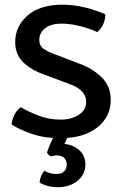

<svg xmlns="http://www.w3.org/2000/svg" viewBox="-20 -578 526 821"><path d="M30 -45.5Q30.5 -65 41.8 -87Q53 -109 69 -119.5Q103 -99.5 147 -82.8Q191 -66 242.5 -66.5Q285.5 -67 317 -87.2Q348.5 -107.5 348.5 -142Q348.5 -195.5 271 -221L175 -257Q115.5 -277 80.2 -310.8Q45 -344.5 45 -398Q45 -464.5 96.5 -510.5Q148 -556.5 242.5 -558Q294 -558.5 344.8 -545.8Q395.5 -533 430.5 -516.5Q430.5 -495 421.2 -474.2Q412 -453.5 396 -441Q360 -457.5 317.8 -467.5Q275.5 -477.5 240.5 -477Q197 -476.5 172.5 -457Q148 -437.5 148 -407Q148 -382 166.8 -369Q185.5 -356 221 -343.5L313.5 -308Q373 -287.5 413.2 -248.8Q453.5 -210 453.5 -152.5Q453.5 -78.5 396.2 -33.2Q339 12 242.5 13Q171 13.5 116.5 -5.5Q62 -24.5 30 -45.5ZM181 73.5Q186.5 56.5 197 32.8Q207.5 9 216 -6H277Q272.5 1 265.8 15Q259 29 255.5 37.5Q293 41 319 64Q345 87 345 125Q345 168 311.5 195.2Q278 222.5 227 222.5Q204 222.5 183 216.8Q162 211 149.5 202.5Q150 188.5 155.8 175.2Q161.5 162 169.5 152Q179 158 192.8 162Q206.5 166 220 166Q244 166 254.8 154Q265.5 142 265.5 126Q265.5 109.5 254.8 98Q244 86.5 222 86.5Q210 86.5 198.5 91Q185.5 85.5 181 73.5Z"/></svg>

Font: Signika Negative SC
Style: Regular
Weight: 400
Designer: Anna Giedryś
Foundry: Anna Giedryś
Version: Version 2.000; ttfautohint (v1.8.3) -l 8 -r 50 -G 200 -x 9 -